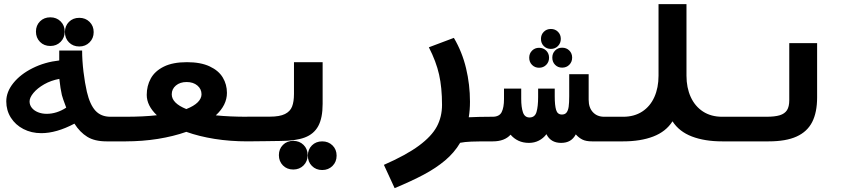

<svg xmlns="http://www.w3.org/2000/svg" viewBox="-20 -698 4240 948"><path d="M347.5 -87.5Q258.5 -40.5 184 -40.5Q135 -40.5 95.5 -61Q56 -81.5 33.5 -117.2Q11 -153 11 -197.5Q11 -244.5 46 -288Q81 -331.5 141 -361.5Q201 -391.5 272.5 -399.5V-448.5H385.5Q385.5 -399.5 392.2 -343.8Q399 -288 409 -244.5Q424 -181 451.5 -151.2Q479 -121.5 525.5 -121.5H602V0H505.5Q447.5 0 411 -22.5Q374.5 -45 347.5 -87.5ZM210.5 -136Q260 -136 307 -166.5Q288.5 -215.5 285.5 -228.5Q281.5 -247.5 278.8 -263.5Q276 -279.5 273 -308.5Q232 -301 198.2 -281.8Q164.5 -262.5 145.2 -239.2Q126 -216 126 -197Q126 -179.5 137.2 -165.5Q148.5 -151.5 167.8 -143.8Q187 -136 210.5 -136ZM157.5 -542Q157.5 -572.5 177.5 -592.5Q197.5 -612.5 228.5 -612.5Q259 -612.5 279.2 -592.5Q299.5 -572.5 299.5 -542Q299.5 -511.5 279.2 -491.2Q259 -471 228.5 -471Q197.5 -471 177.5 -491.2Q157.5 -511.5 157.5 -542ZM300.5 -539.5Q300.5 -570 320.5 -590Q340.5 -610 371.5 -610Q402 -610 422.2 -590Q442.5 -570 442.5 -539.5Q442.5 -509 422.2 -488.8Q402 -468.5 371.5 -468.5Q340.5 -468.5 320.5 -488.8Q300.5 -509 300.5 -539.5Z M754.5 -129Q704.5 -176.5 704.5 -229.5Q704.5 -274 724.5 -310.5Q744.5 -347 788.8 -369Q833 -391 903 -391Q971 -391 1015.2 -370.2Q1059.5 -349.5 1080 -315.2Q1100.5 -281 1100.5 -239.5Q1100.5 -179 1045.5 -128.5Q1114 -121.5 1201.5 -121.5V0Q1116.5 0 1039.5 -12.2Q962.5 -24.5 900 -47Q836 -24.5 759.5 -12.2Q683 0 598.5 0V-121.5Q688.5 -121.5 754.5 -129ZM900 -159.5Q938 -174.5 956.5 -193.2Q975 -212 975 -232.5Q975 -258.5 954.5 -275.8Q934 -293 901.5 -293Q869 -293 848.5 -275.8Q828 -258.5 828 -232.5Q828 -188.5 900 -159.5Z M1201 -122H1312Q1361 -122 1387 -135Q1413 -148 1422.2 -172Q1431.5 -196 1431.5 -234.5V-391H1573V-185Q1573 -115.5 1551.5 -75.8Q1530 -36 1484.5 -19Q1439 -2 1362.5 -2L1293 -1L1201 0ZM1357 68Q1357 37.5 1377 17.5Q1397 -2.5 1428 -2.5Q1458.5 -2.5 1478.8 17.5Q1499 37.5 1499 68Q1499 98.5 1478.8 118.8Q1458.5 139 1428 139Q1397 139 1377 118.8Q1357 98.5 1357 68ZM1500 70.5Q1500 40 1520 20Q1540 0 1571 0Q1601.5 0 1621.8 20Q1642 40 1642 70.5Q1642 101 1621.8 121.2Q1601.5 141.5 1571 141.5Q1540 141.5 1520 121.2Q1500 101 1500 70.5Z M2162.5 -180.5Q2162.5 -265 2148 -329.8Q2133.5 -394.5 2097.5 -464.5L2221 -511Q2262 -441.5 2281.2 -360.8Q2300.5 -280 2300.5 -196Q2300.5 -154.5 2294.5 -119Q2348.5 -121.5 2401.5 -121.5V0Q2340 0 2307.2 1.2Q2274.5 2.5 2252 7Q2223.5 55.5 2177.8 94Q2132 132.5 2072.2 164.2Q2012.5 196 1928.5 231L1875.5 116Q1986 67.5 2048.5 21.2Q2111 -25 2136.8 -73Q2162.5 -121 2162.5 -180.5Z M2501 -33Q2471 0 2413.5 0H2400V-121.5H2412Q2445.5 -121.5 2457 -144.5Q2468.5 -167.5 2468.5 -208.5V-260.5H2553.5V-209.5Q2553.5 -169 2562 -143.5Q2570.5 -118 2594.5 -118Q2621 -118 2629 -145Q2637 -172 2637 -219V-260.5H2719V-222Q2719 -178 2725.8 -155.2Q2732.5 -132.5 2754.5 -132.5Q2769.5 -132.5 2777.2 -142.2Q2785 -152 2787.8 -171Q2790.5 -190 2790.5 -223V-331.5H2886.5V-205.5Q2886.5 -166.5 2907.5 -144Q2928.5 -121.5 2963 -121.5H3001V0H2903Q2873.5 0 2855.8 -8.8Q2838 -17.5 2823 -34.5Q2811.5 -13 2793.8 -2.8Q2776 7.5 2750.5 7.5Q2699 7.5 2678 -35.5Q2662.5 -15 2640.5 -3.8Q2618.5 7.5 2591.5 7.5Q2562.5 7.5 2539.8 -3.2Q2517 -14 2501 -33ZM2651 -506Q2651 -527 2665 -541Q2679 -555 2700 -555Q2721 -555 2735 -541Q2749 -527 2749 -506Q2749 -485 2735 -470.8Q2721 -456.5 2700 -456.5Q2679 -456.5 2665 -470.5Q2651 -484.5 2651 -506ZM2593 -413Q2593 -434 2607 -448Q2621 -462 2641.5 -462Q2663 -462 2677 -448Q2691 -434 2691 -413Q2691 -392 2677 -377.8Q2663 -363.5 2641.5 -363.5Q2621 -363.5 2607 -377.5Q2593 -391.5 2593 -413ZM2707 -413.5Q2707 -434.5 2720.8 -448.5Q2734.5 -462.5 2755.5 -462.5Q2777 -462.5 2791 -448.5Q2805 -434.5 2805 -413.5Q2805 -392.5 2791 -378.2Q2777 -364 2755.5 -364Q2734.5 -364 2720.8 -378Q2707 -392 2707 -413.5Z M2997.5 -121.5H3057Q3111.5 -121.5 3151 -147.2Q3190.5 -173 3211 -219Q3231.5 -265 3231.5 -324.5V-677.5H3369.5V-324.5Q3369.5 -265 3390.5 -219Q3411.5 -173 3451.2 -147.2Q3491 -121.5 3545.5 -121.5H3602V0H3545.5Q3459.5 0 3396.5 -24Q3333.5 -48 3300.5 -99Q3268 -48 3205.5 -24Q3143 0 3057 0H2997.5Z M3600 -121.5H3764Q3806 -121.5 3830.2 -129Q3854.5 -136.5 3865.8 -154Q3877 -171.5 3877 -203V-485H4014.5V-217Q4014.5 -143 3990 -95.2Q3965.5 -47.5 3913 -23.8Q3860.5 0 3775.5 0H3600Z"/></svg>

Font: JuliaMono ExtraBold
Style: Regular
Weight: 800
Monospace: yes
Designer: cormullion
Foundry: corm
Version: Version 0.055; ttfautohint (v1.8.4)